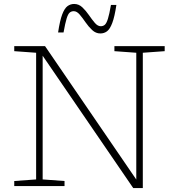

<svg xmlns="http://www.w3.org/2000/svg" viewBox="-20 -940 894 970"><path d="M162.5 -33.5V-673.5L52 -681.5V-707H207.5L668.5 -33V-673.5L558 -681.5V-707H812V-681.5L701.5 -673.5V10H653L195.5 -658.5V-33.5L306 -25.5V0H52V-25.5ZM568 -915Q559 -855 547.2 -824Q535.5 -793 520.8 -782Q506 -771 487 -771Q464 -771 445.8 -788Q427.5 -805 412.2 -827.2Q397 -849.5 382.5 -866.5Q368 -883.5 352.5 -883.5Q340.5 -883.5 332 -876.2Q323.5 -869 316.5 -846.2Q309.5 -823.5 301 -776H273.5Q282.5 -836 294.2 -867Q306 -898 321 -909Q336 -920 354.5 -920Q378 -920 396 -903Q414 -886 429.2 -863.8Q444.5 -841.5 459 -824.5Q473.5 -807.5 489 -807.5Q501 -807.5 509.5 -814.8Q518 -822 525.2 -845Q532.5 -868 540.5 -915Z"/></svg>

Font: Newsreader 6pt ExtraLight
Style: Regular
Weight: 275
Designer: Hugues Gentile
Foundry: Production Type
Version: Version 1.003; ttfautohint (v1.8.3)